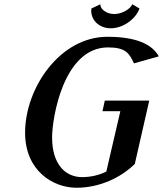

<svg xmlns="http://www.w3.org/2000/svg" viewBox="-20 -873 767 903"><path d="M517 -807C481 -807 452 -830 452 -851V-853L410 -833C410 -830 409 -826 409 -823C409 -777 447 -740 501 -740C559 -740 618 -783 636 -833L602 -853C594 -831 554 -807 517 -807ZM473 -400 462 -350H546L480 -66C445 -49 407 -40 366 -40C291 -40 225 -96 225 -227C225 -317 278 -650 488 -650C572 -650 588 -622 610 -575L727 -608C695 -665 621 -700 485 -700C262 -700 98 -459 98 -249C98 -70 229 10 340 10C449 10 549 -38 614 -102L682 -400Z"/></svg>

Font: Pfennig
Style: BoldItalic
Weight: 700
Italic angle: -13°
Version: Version 20100423